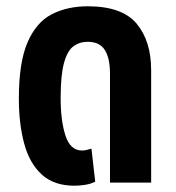

<svg xmlns="http://www.w3.org/2000/svg" viewBox="-20 -581 560 611"><path d="M217 10Q152 10 113 -25.5Q74 -61 57 -124Q40 -187 40 -267Q40 -383 68 -447Q96 -511 145.5 -536Q195 -561 259 -561Q369 -561 415 -505.5Q461 -450 461 -358V0H330V-347Q330 -396 313.5 -422Q297 -448 259 -448Q233 -448 213.5 -433.5Q194 -419 183.5 -380Q173 -341 173 -269Q173 -196 188.5 -149Q204 -102 241 -102Q249 -102 256.5 -104Q264 -106 271 -108L283 -3Q270 4 252 7Q234 10 217 10Z"/></svg>

Font: Noto Sans Thai ExtCond
Style: Bold
Weight: 700
Width: 2
Designer: Monotype Design Team
Foundry: Monotype Imaging Inc.
Version: Version 2.002; ttfautohint (v1.8.4.7-5d5b)